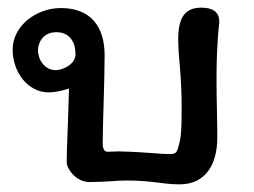

<svg xmlns="http://www.w3.org/2000/svg" viewBox="-20 -475 662 501"><path d="M289 -80C280 -80 270 -79 260 -79C254 -79 248 -85 248 -100C248 -151 253 -264 253 -331C253 -405 217 -454 139 -454C76 -454 13 -409 13 -345C13 -289 51 -234 107 -234C132 -234 160 -244 160 -244C158 -160 154 -85 154 -52C154 -34 179 0 213 0C260 0 279 -4 310 -4C379 -4 402 6 449 6C515 6 547 -44 547 -116C547 -166 545 -214 545 -266C545 -311 546 -360 552 -415C554 -447 531 -455 505 -455C461 -455 445 -427 445 -372C445 -326 454 -284 454 -193C454 -130 452 -113 445 -91C442 -77 437 -73 424 -73C392 -73 369 -78 289 -80ZM127 -391C158 -391 177 -370 177 -333C177 -308 145 -292 125 -292C97 -292 79 -319 79 -344C79 -359 89 -391 127 -391Z"/></svg>

Font: Itim
Style: Regular
Weight: 400
Designer: CadsonDemak Team
Foundry: Pablo Impallari
Version: Version 1.002;PS 001.002;hotconv 1.0.88;makeotf.lib2.5.64775